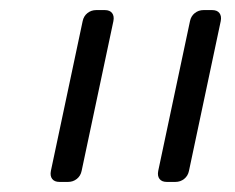

<svg xmlns="http://www.w3.org/2000/svg" viewBox="-20 -591 466 381"><path d="M311 -230Q301 -230 296.5 -236Q292 -242 294 -252L357 -549Q359 -559 366.5 -565Q374 -571 384 -571H401Q411 -571 415.5 -565Q420 -559 418 -549L355 -252Q353 -242 345.5 -236Q338 -230 328 -230ZM98 -230Q88 -230 83.5 -236Q79 -242 81 -252L144 -549Q146 -559 153.5 -565Q161 -571 171 -571H188Q198 -571 202.5 -565Q207 -559 205 -549L142 -252Q140 -242 132.5 -236Q125 -230 115 -230Z"/></svg>

Font: Rubik Light
Style: Italic
Weight: 300
Italic angle: -12°
Designer: Hubert and Fischer
Foundry: Hubert and Fischer
Version: Version 2.300;gftools[0.9.30]